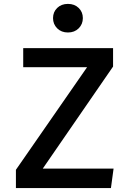

<svg xmlns="http://www.w3.org/2000/svg" viewBox="-20 -951 655 971"><path d="M196.4 -98.5H554.4L541 0H60.5V-92.3L420.5 -611.3H97.4V-707.7H551.8V-614.4ZM323.6 -931.3Q356.9 -931.3 377.9 -910.8Q399 -890.3 399 -859.5Q399 -828.7 377.9 -807.7Q356.9 -786.7 323.6 -786.7Q290.3 -786.7 269.2 -807.7Q248.2 -828.7 248.2 -859.5Q248.2 -890.3 269.2 -910.8Q290.3 -931.3 323.6 -931.3Z"/></svg>

Font: Fira Code Medium
Style: Regular
Weight: 500
Designer: Carrois Corporate, Edenspiekermann AG, Nikita Prokopov
Foundry: Carrois Corporate, Edenspiekermann AG, Nikita Prokopov
Version: Version 6.002